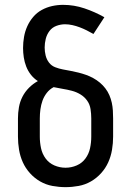

<svg xmlns="http://www.w3.org/2000/svg" viewBox="-20 -763 540 791"><path d="M250 8Q223 8 196 3Q169 -2 145.5 -15.5Q122 -29 103.5 -49.5Q85 -70 74 -94.5Q63 -119 58.5 -146Q54 -173 54 -200V-275Q54 -298 58 -321Q62 -344 72.5 -364.5Q83 -385 99.5 -401.5Q116 -418 136 -429Q119 -440 107 -455.5Q95 -471 88 -489Q81 -507 78 -526.5Q75 -546 75 -565Q75 -588 79 -611Q83 -634 92.5 -655Q102 -676 117 -693.5Q132 -711 152 -722Q172 -733 194.5 -738Q217 -743 240 -743Q285 -743 328 -728.5Q371 -714 410 -692L365 -623Q351 -631 337 -638Q323 -645 308.5 -650.5Q294 -656 278.5 -659.5Q263 -663 248 -663Q230 -663 212.5 -656.5Q195 -650 184 -635.5Q173 -621 168.5 -603Q164 -585 164 -567Q164 -551 168 -534.5Q172 -518 182 -505Q192 -492 207.5 -486Q223 -480 239 -477Q255 -474 271 -471Q287 -468 303 -464Q319 -460 334.5 -454.5Q350 -449 364.5 -441Q379 -433 391.5 -422.5Q404 -412 414 -399Q424 -386 430.5 -371Q437 -356 440.5 -340Q444 -324 445 -307.5Q446 -291 446 -275V-200Q446 -173 441.5 -146Q437 -119 426 -94.5Q415 -70 396.5 -49.5Q378 -29 354.5 -15.5Q331 -2 304 3Q277 8 250 8ZM250 -72Q274 -72 296 -81.5Q318 -91 332 -110Q346 -129 351 -152.5Q356 -176 356 -200V-275Q356 -294 353 -313.5Q350 -333 339 -348.5Q328 -364 311.5 -374Q295 -384 276 -389Q257 -394 238 -397Q219 -400 201 -404Q184 -395 172.5 -380Q161 -365 155 -348Q149 -331 146.5 -312.5Q144 -294 144 -275V-200Q144 -176 149 -152.5Q154 -129 168 -110Q182 -91 204 -81.5Q226 -72 250 -72Z"/></svg>

Font: Iosevka Fixed Medium
Style: Regular
Weight: 500
Monospace: yes
Designer: Belleve Invis
Foundry: Belleve Invis
Version: Version 32.3.0